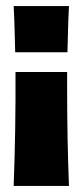

<svg xmlns="http://www.w3.org/2000/svg" viewBox="-20 -612 271 632"><path d="M201 -312Q201 -156 207 0H25Q32 -187 31 -375H201ZM207 -592Q205 -554 204 -516L202 -440H30L28 -516Q27 -554 25 -592Z"/></svg>

Font: CAT Rhythmus
Style: Regular
Weight: 400
Designer: Peter Wiegel nach alter Vorlage
Foundry: Peter Wiegel
Version: 1.000